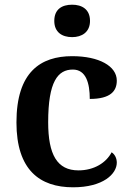

<svg xmlns="http://www.w3.org/2000/svg" viewBox="-20 -787 555 817"><path d="M287 -629C328 -629 363 -650 363 -698C363 -748 328 -767 287 -767C244 -767 211 -748 211 -698C211 -650 244 -629 287 -629ZM291 10C419 10 477 -47 477 -95C477 -113 469 -130 455 -139C432 -95 381 -62 314 -62C223 -62 185 -129 185 -267C185 -440 226 -491 290 -491C346 -491 362 -433 362 -366C451 -366 477 -400 477 -444C477 -506 401 -548 287 -548C153 -548 50 -481 50 -266C50 -64 149 10 291 10Z"/></svg>

Font: Noto Serif Oriya SemiBold
Style: Regular
Weight: 600
Designer: David Williams
Foundry: Google LLC, David Williams
Version: Version 1.051